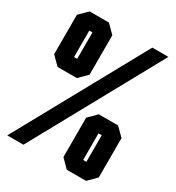

<svg xmlns="http://www.w3.org/2000/svg" viewBox="-170 -803 828 905"><g transform="rotate(30 244.5 -350.0)"><path d="M200.7 -441.4 156.7 -397.5H51.8L7.8 -441.4V-655.8L51.8 -699.7H156.7L200.7 -655.8ZM112.8 -476.6V-620.6H95.7V-476.6ZM480.5 -43.5 436.5 0.5H331.5L288.1 -43.5V-257.8L331.5 -301.3H436.5L480.5 -257.8ZM393.1 -78.1V-222.7H375.5V-78.1ZM7.8 0.5 393.1 -699.7H480.5L95.7 0.5Z"/></g></svg>

Font: Silence
Style: Regular
Weight: 400
Designer: Lilo Joris
Foundry: Lilo Joris
Version: Version 1.035;Fontself Maker 3.5.7